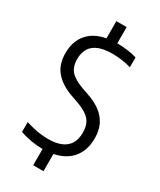

<svg xmlns="http://www.w3.org/2000/svg" viewBox="-242 -936 940 1131"><g transform="rotate(30 228.0 -370.0)"><path d="M191.5 9.5Q157.5 9.5 116.5 2.8Q75.5 -4 39 -17V-84Q65.5 -75.5 91.5 -69.5Q117.5 -63.5 142.8 -60.5Q168 -57.5 192 -57.5Q245 -57.5 280.5 -72.8Q316 -88 333.8 -118Q351.5 -148 351.5 -192Q351.5 -248.5 322.5 -279.8Q293.5 -311 223 -335L188.5 -347Q113 -373 70.5 -421Q28 -469 28 -547.5Q28 -642 88.5 -695.8Q149 -749.5 268 -749.5Q300.5 -749.5 335.8 -744.8Q371 -740 398.5 -731.5V-664.5Q367 -674 334.8 -678.2Q302.5 -682.5 271 -682.5Q213 -682.5 176.5 -667.2Q140 -652 122.8 -622.8Q105.5 -593.5 105.5 -553Q105.5 -499 132.8 -469Q160 -439 226.5 -415.5L261.5 -403.5Q315.5 -385.5 352.8 -358Q390 -330.5 409.5 -291.2Q429 -252 429 -198.5Q429 -132.5 401.2 -86Q373.5 -39.5 320.5 -15Q267.5 9.5 191.5 9.5ZM194 120V-13L264 -20.5V120ZM194 -732.5V-860H264V-732.5Z"/></g></svg>

Font: Encode Sans SC Condensed
Style: Regular
Weight: 400
Width: 3
Designer: Multiple Designers
Foundry: Impallari Type
Version: Version 3.002